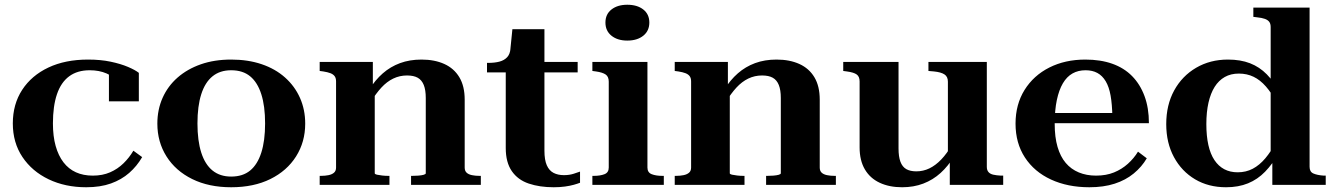

<svg xmlns="http://www.w3.org/2000/svg" viewBox="-20 -779 5624 809"><path d="M371 -39Q412 -39 444 -53Q476 -67 500.5 -91Q525 -115 542 -144L579 -117Q557 -79 524.5 -50.5Q492 -22 447.5 -6Q403 10 343 10Q255 10 185 -23.5Q115 -57 74.5 -117.5Q34 -178 34 -259Q34 -340 73.5 -400.5Q113 -461 184 -494.5Q255 -528 351 -528Q404 -528 446.5 -519Q489 -510 519.5 -497Q550 -484 565 -472V-352H439V-480Q448 -479 455.5 -475Q463 -471 468.5 -464Q474 -457 476 -449Q478 -441 475 -434Q460 -456 429 -469.5Q398 -483 358 -483Q306 -483 271.5 -457.5Q237 -432 220 -382Q203 -332 203 -259Q203 -205 214.5 -164Q226 -123 247.5 -95Q269 -67 300 -53Q331 -39 371 -39Z M1266 -258Q1266 -181 1227.5 -120Q1189 -59 1119 -24.5Q1049 10 954 10Q860 10 790 -24.5Q720 -59 681.5 -120Q643 -181 643 -258Q643 -317 665 -366.5Q687 -416 728 -452Q769 -488 826 -508Q883 -528 954 -528Q1025 -528 1082.5 -508.5Q1140 -489 1181 -452.5Q1222 -416 1244 -366.5Q1266 -317 1266 -258ZM812 -259Q812 -186 828 -136Q844 -86 875.5 -60.5Q907 -35 954 -35Q1003 -35 1034 -60.5Q1065 -86 1081 -136Q1097 -186 1097 -259Q1097 -332 1081 -382Q1065 -432 1034 -457.5Q1003 -483 954 -483Q907 -483 875.5 -457.5Q844 -432 828 -382Q812 -332 812 -259Z M1327 0V-38H1332Q1350 -38 1364.5 -41Q1379 -44 1387.5 -51.5Q1396 -59 1396 -73V-436Q1396 -450 1390 -458Q1384 -466 1372.5 -470.5Q1361 -475 1342 -478L1327 -480V-518H1551V-408L1559 -405V-49Q1559 -45 1568 -43Q1577 -41 1590 -39.5Q1603 -38 1616 -38H1621V0ZM2006 0H1712V-38H1717Q1729 -38 1742.5 -39Q1756 -40 1765 -42.5Q1774 -45 1774 -49V-366Q1774 -400 1765.5 -421Q1757 -442 1740 -451.5Q1723 -461 1695 -461Q1664 -461 1637 -448Q1610 -435 1587 -410Q1564 -385 1542 -349L1536 -402Q1561 -442 1593 -470Q1625 -498 1665.5 -513Q1706 -528 1756 -528Q1811 -528 1852 -509.5Q1893 -491 1915.5 -453.5Q1938 -416 1938 -359V-73Q1938 -59 1946 -51.5Q1954 -44 1968.5 -41Q1983 -38 2000 -38H2006Z M2032 -474V-514H2036Q2065 -514 2085 -519.5Q2105 -525 2117 -538Q2129 -551 2131 -574L2166 -518H2414V-474ZM2274 -144Q2274 -105 2284 -82.5Q2294 -60 2312.5 -50.5Q2331 -41 2356 -41Q2379 -41 2397.5 -47Q2416 -53 2424 -56V-9Q2414 -5 2398 -0.5Q2382 4 2360.5 7Q2339 10 2313 10Q2254 10 2208 -5.5Q2162 -21 2136.5 -58Q2111 -95 2111 -155V-512L2125 -517L2139 -656H2274Z M2623 -608Q2582 -608 2556.5 -628.5Q2531 -649 2531 -684Q2531 -719 2556.5 -739Q2582 -759 2623 -759Q2665 -759 2690.5 -739Q2716 -719 2716 -684Q2716 -649 2690.5 -628.5Q2665 -608 2623 -608ZM2708 -518V-73Q2708 -52 2726 -45Q2744 -38 2771 -38H2777V0H2476V-38H2482Q2509 -38 2527 -45Q2545 -52 2545 -73V-435Q2545 -456 2532 -465Q2519 -474 2491 -478L2476 -480V-518Z M2823 0V-38H2828Q2846 -38 2860.5 -41Q2875 -44 2883.5 -51.5Q2892 -59 2892 -73V-436Q2892 -450 2886 -458Q2880 -466 2868.5 -470.5Q2857 -475 2838 -478L2823 -480V-518H3047V-408L3055 -405V-49Q3055 -45 3064 -43Q3073 -41 3086 -39.5Q3099 -38 3112 -38H3117V0ZM3502 0H3208V-38H3213Q3225 -38 3238.5 -39Q3252 -40 3261 -42.5Q3270 -45 3270 -49V-366Q3270 -400 3261.5 -421Q3253 -442 3236 -451.5Q3219 -461 3191 -461Q3160 -461 3133 -448Q3106 -435 3083 -410Q3060 -385 3038 -349L3032 -402Q3057 -442 3089 -470Q3121 -498 3161.5 -513Q3202 -528 3252 -528Q3307 -528 3348 -509.5Q3389 -491 3411.5 -453.5Q3434 -416 3434 -359V-73Q3434 -59 3442 -51.5Q3450 -44 3464.5 -41Q3479 -38 3496 -38H3502Z M3766 -518V-153Q3766 -119 3774 -97.5Q3782 -76 3798.5 -66.5Q3815 -57 3841 -57Q3870 -57 3896 -69.5Q3922 -82 3946 -107Q3970 -132 3991 -169L4000 -120Q3975 -79 3943 -50Q3911 -21 3870.5 -5.5Q3830 10 3781 10Q3727 10 3686.5 -9Q3646 -28 3624 -65.5Q3602 -103 3602 -158V-436Q3602 -456 3590 -465Q3578 -474 3548 -478L3533 -480V-518ZM4138 -518V-76Q4138 -62 4145 -54Q4152 -46 4165 -43Q4178 -40 4197 -39H4207V0H3982V-110L3974 -111V-435Q3974 -456 3959.5 -465.5Q3945 -475 3915 -478L3892 -480V-518Z M4424 -257Q4424 -201 4436 -160Q4448 -119 4470.5 -92.5Q4493 -66 4525.5 -52.5Q4558 -39 4598 -39Q4641 -39 4674 -52.5Q4707 -66 4732.5 -89Q4758 -112 4775 -140L4812 -112Q4791 -76 4757 -48Q4723 -20 4676.5 -5Q4630 10 4570 10Q4479 10 4408.5 -22.5Q4338 -55 4298.5 -115.5Q4259 -176 4259 -258Q4259 -339 4297 -400Q4335 -461 4401.5 -494.5Q4468 -528 4553 -528Q4617 -528 4666.5 -510.5Q4716 -493 4750 -458.5Q4784 -424 4802.5 -374Q4821 -324 4821 -260H4384V-303H4693L4667 -288Q4666 -340 4659.5 -376.5Q4653 -413 4639 -436.5Q4625 -460 4604 -471.5Q4583 -483 4554 -483Q4523 -483 4499 -469.5Q4475 -456 4458.5 -428Q4442 -400 4433 -357.5Q4424 -315 4424 -257Z M5498 -76Q5498 -55 5514 -48Q5530 -41 5557 -39H5566V0H5341V-117L5334 -112V-665Q5334 -679 5328 -687Q5322 -695 5309.5 -699.5Q5297 -704 5277 -706L5261 -708V-747H5498ZM5154 -528Q5207 -528 5247 -512.5Q5287 -497 5318 -465.5Q5349 -434 5372 -387L5360 -346Q5338 -387 5314 -414.5Q5290 -442 5262 -455.5Q5234 -469 5200 -469Q5166 -469 5140.5 -454.5Q5115 -440 5098 -413Q5081 -386 5072 -346.5Q5063 -307 5063 -256Q5063 -206 5071.5 -168Q5080 -130 5097 -104.5Q5114 -79 5138.5 -66Q5163 -53 5195 -53Q5230 -53 5258.5 -68Q5287 -83 5311.5 -112Q5336 -141 5358 -183L5369 -135Q5342 -88 5310.5 -55.5Q5279 -23 5238.5 -6.5Q5198 10 5146 10Q5072 10 5015.5 -23.5Q4959 -57 4926.5 -117Q4894 -177 4894 -256Q4894 -337 4927.5 -398Q4961 -459 5020 -493.5Q5079 -528 5154 -528Z"/></svg>

Font: Roboto Serif 120pt Expanded SemiBold
Style: Regular
Weight: 600
Width: 7
Designer: Greg Gazdowicz
Foundry: Commercial Type
Version: Version 1.008